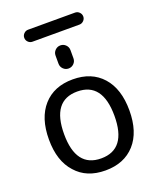

<svg xmlns="http://www.w3.org/2000/svg" viewBox="-162 -1001 881 1084"><g transform="rotate(-20 278.5 -459.0)"><path d="M130.9 -283.2Q130.9 -83 282.2 -83Q433.6 -83 433.6 -283.7Q433.6 -484.4 282.2 -484.4Q130.9 -484.4 130.9 -283.2ZM141.6 -835Q127 -835 116.2 -845.7Q105.5 -856.4 105.5 -871.1Q105.5 -885.7 116.2 -896.5Q127 -907.2 141.6 -907.2H423.8Q438.5 -907.2 449.2 -896.5Q460 -885.7 460 -871.1Q460 -856.4 449.2 -845.7Q438.5 -835 423.8 -835ZM237.3 -668V-716.8Q237.3 -735.4 250.5 -748.5Q263.7 -761.7 282.2 -761.7Q300.8 -761.7 314 -748.5Q327.1 -735.4 327.1 -716.8V-668Q327.1 -649.4 314 -636.2Q300.8 -623 282.2 -623Q263.7 -623 250.5 -636.2Q237.3 -649.4 237.3 -668ZM105.5 -83Q40 -154.3 40 -283.7Q40 -413.1 104.5 -485.4Q168.9 -557.6 281.7 -557.6Q394.5 -557.6 459 -485.4Q523.4 -413.1 523.4 -283.7Q523.4 -154.3 459 -82.5Q394.5 -10.7 281.7 -10.7Q168.9 -10.7 105.5 -83Z"/></g></svg>

Font: Gen Jyuu GothicX Regular
Style: Regular
Weight: 400
Designer: [Source Han Sans]
Ryoko NISHIZUKA  (kana & ideographs); Paul D. Hunt (Latin, Greek & Cyrillic); Wenlong ZHANG  (bopomofo
Version: Version 1.002.20150607